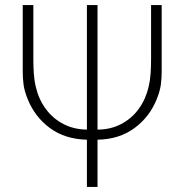

<svg xmlns="http://www.w3.org/2000/svg" viewBox="-20 -740 730 760"><path d="M324 -187Q237.5 -189 177.5 -233.2Q117.5 -277.5 89 -349Q76.5 -380.5 73.2 -405.5Q70 -430.5 70 -455V-720H112V-507Q112 -477 113.8 -449.8Q115.5 -422.5 122 -395Q133.5 -346.5 161.2 -308.8Q189 -271 230.8 -249.2Q272.5 -227.5 324 -227V-720H366V-227Q417.5 -227 459.2 -248.8Q501 -270.5 528.8 -308.5Q556.5 -346.5 568 -395Q574.5 -422.5 576.2 -449.8Q578 -477 578 -507V-720H620V-455Q620 -430.5 616.8 -405.5Q613.5 -380.5 601 -349Q572.5 -277 512 -232.8Q451.5 -188.5 366 -187V0H324Z"/></svg>

Font: Vela Sans GX ExtLt
Style: Regular
Weight: 200
Designer: Principal design: Mikhail Sharanda - project Manrope.
Design modification: Ravid Balaliev
Foundry: Mikhail Sharanda
Version: Version 1.001